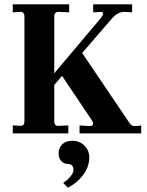

<svg xmlns="http://www.w3.org/2000/svg" viewBox="-20 -617 679 888"><path d="M39 0V-37L76 -35Q93 -35 93 -57V-541Q93 -551 88 -557Q83 -563 74 -562L39 -560V-597H300V-560L251 -562Q231 -562 231 -540V-278L440 -526Q457 -546 457 -553Q457 -562 447 -562L411 -560V-597H591V-560L557 -562Q526 -563 499 -533L360 -372L579 -48Q588 -34 603 -34Q620 -34 633 -37V0H348V-37L394 -34Q411 -34 411 -45Q411 -51 406 -59L267 -266L231 -224V-57Q231 -45 236 -39.5Q241 -34 251 -35L296 -37V0ZM294 251 272 229Q291 217 305.5 199.5Q320 182 320 170Q320 141 292 141Q274 141 262.5 127Q251 113 251 92Q251 68 267.5 51Q284 34 314 34Q348 34 370.5 56.5Q393 79 393 111Q393 154 365 191.5Q337 229 294 251Z"/></svg>

Font: UnnaBold
Style: Bold
Weight: 700
Designer: Jorge de Buen Unna
Foundry: Omnibus-Type
Version: Version 2.008;hotconv 1.0.109;makeotfexe 2.5.65596